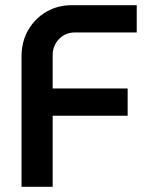

<svg xmlns="http://www.w3.org/2000/svg" viewBox="-20 -720 582 740"><path d="M63 0V-507Q64 -562 89.5 -605.5Q115 -649 158.5 -674.5Q202 -700 257 -700H507V-595H270Q232 -595 207.5 -569.5Q183 -544 183 -507V-379H472V-274H183V0Z"/></svg>

Font: MuseoModerno SemiBold Medium
Style: Regular
Weight: 500
Version: Version 1.001